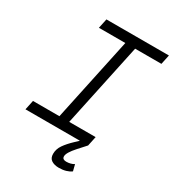

<svg xmlns="http://www.w3.org/2000/svg" viewBox="-215 -829 1041 1152"><g transform="rotate(30 305.5 -253.0)"><path d="M27 0 41 -66H224L347 -644H164L178 -710H611L597 -644H415L292 -66H475L461 0ZM375 204Q344 204 324 191Q304 178 304 148Q304 115 324 86Q344 57 379 24L420 -15L461 0L413 53Q368 103 368 128Q368 140 375.5 145Q383 150 395 150Q426 150 449 136L460 180Q446 191 424 197.5Q402 204 375 204Z"/></g></svg>

Font: Geist Mono Light
Style: Italic
Weight: 300
Italic angle: -12°
Monospace: yes
Designer: Basement.studio, Andrés Briganti, Mateo Zaragoza
Foundry: Basement.studio, Vercel, Andrés Briganti, Guido Ferreyra, Mateo Zaragoza
Version: Version 1.500; ttfautohint (v1.8.4.7-5d5b)